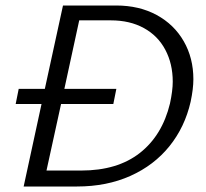

<svg xmlns="http://www.w3.org/2000/svg" viewBox="-20 -678 748 698"><path d="M131 -300H37L48 -355H143L209 -658H402Q486 -658 549.5 -623.5Q613 -589 648 -528Q683 -467 683 -390Q683 -355 673 -308Q652 -216 596 -146.5Q540 -77 454 -38.5Q368 0 260 0H66ZM598 -302Q608 -349 608 -381Q608 -446 581 -497Q554 -548 503 -576Q452 -604 383 -604H268L214 -355H403L392 -300H202L149 -58H275Q407 -58 488.5 -122Q570 -186 598 -302Z"/></svg>

Font: LXGW Bright GB
Style: Italic
Weight: 400
Italic angle: -12°
Designer: Christian Thalmann (Catharsis Fonts)
Foundry: LXGW / Christian Thalmann (Catharsis Fonts) / Fontworks Inc.
Version: Version 5.510